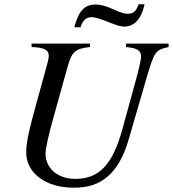

<svg xmlns="http://www.w3.org/2000/svg" viewBox="-20 -856 805 894"><path d="M625 -836C614 -803 601 -792 574 -792C559 -792 542 -797 512 -811C474 -828 449 -835 426 -835C374 -835 346 -806 326 -729H355C365 -761 381 -776 406 -776C423 -776 447 -769 501 -747C527 -737 545 -732 558 -732C606 -732 639 -769 653 -836ZM765 -653H567V-637C620 -632 637 -621 637 -591C637 -582 630 -547 614 -488L550 -255C505 -91 443 -23 330 -23C252 -23 192 -70 192 -141C192 -163 205 -225 232 -320L295 -546C314 -615 331 -630 399 -637V-653H127V-637C189 -635 207 -622 207 -596C207 -584 203 -569 198 -551L146 -362C120 -267 102 -200 102 -146C102 -51 192 18 323 18C388 18 438 3 481 -34C524 -70 556 -128 578 -203L661 -488C699 -618 703 -623 765 -637Z"/></svg>

Font: STIXGeneral
Style: Italic
Weight: 400
Italic angle: -16.33°
Designer: MicroPress Inc., with final additions and corrections provided by Coen Hoffman, Elsevier (retired)
Version: Version 1.1.0